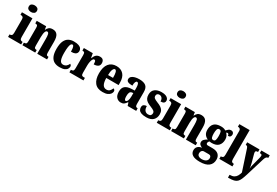

<svg xmlns="http://www.w3.org/2000/svg" viewBox="85 -2087 5256 3638"><g transform="rotate(30 2713.0 -268.5)"><path d="M149 -625Q112 -625 86.5 -643Q61 -661 61 -698Q61 -736 86.5 -753.5Q112 -771 149 -771Q185 -771 211.5 -753.5Q238 -736 238 -698Q238 -661 211.5 -643Q185 -625 149 -625ZM10 0V-56H19Q43 -56 57.5 -71Q72 -86 72 -129V-413Q72 -452 57 -466Q42 -480 19 -480H4V-536H234V-127Q234 -85 249 -70.5Q264 -56 287 -56H296V0Z M324 0V-56H328Q357 -56 371 -68Q385 -80 385 -124V-416Q385 -457 372 -468.5Q359 -480 332 -480H328V-536H534L545 -467H549Q565 -503 592.5 -526.5Q620 -550 675 -550Q742 -550 776 -504Q810 -458 810 -357V-126Q810 -80 820.5 -68Q831 -56 859 -56H863V0H648V-325Q648 -389 639 -424.5Q630 -460 603 -460Q582 -460 570 -438Q558 -416 553 -381Q548 -346 548 -306V-121Q548 -79 560.5 -67.5Q573 -56 601 -56H604V0Z M1137 10Q1071 10 1021.5 -16Q972 -42 944.5 -102.5Q917 -163 917 -266Q917 -375 946 -436.5Q975 -498 1024.5 -524Q1074 -550 1135 -550Q1203 -550 1242.5 -535Q1282 -520 1298.5 -496Q1315 -472 1315 -444Q1315 -423 1306 -402Q1297 -381 1268.5 -367Q1240 -353 1182 -353Q1182 -389 1178 -419Q1174 -449 1165 -467.5Q1156 -486 1140 -486Q1122 -486 1109 -466.5Q1096 -447 1088.5 -399.5Q1081 -352 1081 -267Q1081 -167 1102 -116Q1123 -65 1172 -65Q1213 -65 1241.5 -88.5Q1270 -112 1284 -148Q1297 -141 1305.5 -130Q1314 -119 1314 -103Q1314 -78 1299.5 -52Q1285 -26 1246.5 -8Q1208 10 1137 10Z M1352 0V-56H1356Q1385 -56 1400 -68.5Q1415 -81 1415 -128V-412Q1415 -456 1402.5 -468Q1390 -480 1363 -480H1359V-536H1554L1572 -439H1576Q1597 -495 1628 -521.5Q1659 -548 1708 -548Q1757 -548 1778 -522Q1799 -496 1799 -455Q1799 -406 1765 -383.5Q1731 -361 1675 -361Q1675 -402 1668.5 -424Q1662 -446 1639 -446Q1620 -446 1606.5 -421Q1593 -396 1586 -357Q1579 -318 1579 -277V-123Q1579 -79 1592.5 -67.5Q1606 -56 1629 -56H1659V0Z M2079 10Q1961 10 1903.5 -62.5Q1846 -135 1846 -265Q1846 -406 1904.5 -478Q1963 -550 2069 -550Q2167 -550 2223.5 -488.5Q2280 -427 2280 -308V-257H2010Q2012 -158 2039.5 -112.5Q2067 -67 2121 -67Q2164 -67 2189 -92.5Q2214 -118 2228 -155Q2243 -151 2253.5 -139Q2264 -127 2264 -109Q2264 -82 2245.5 -54.5Q2227 -27 2186.5 -8.5Q2146 10 2079 10ZM2120 -322Q2121 -398 2109.5 -440.5Q2098 -483 2073 -483Q2047 -483 2029.5 -441.5Q2012 -400 2012 -322Z M2477 10Q2423 10 2384 -30Q2345 -70 2345 -154Q2345 -236 2391 -274.5Q2437 -313 2529 -317L2597 -320V-374Q2597 -486 2554 -486Q2535 -486 2523 -458.5Q2511 -431 2511 -378Q2444 -378 2412 -394Q2380 -410 2380 -446Q2380 -482 2406 -505Q2432 -528 2474.5 -539Q2517 -550 2568 -550Q2664 -550 2712 -512Q2760 -474 2760 -380V-126Q2760 -86 2771 -71Q2782 -56 2810 -56H2813V0H2626L2606 -64H2597Q2569 -24 2545 -7Q2521 10 2477 10ZM2543 -64Q2568 -64 2583 -99Q2598 -134 2598 -191V-265L2573 -262Q2538 -258 2524.5 -230.5Q2511 -203 2511 -150Q2511 -109 2519 -86.5Q2527 -64 2543 -64Z M3037 10Q2967 10 2927 -5Q2887 -20 2871 -46Q2855 -72 2855 -105Q2855 -146 2880.5 -163Q2906 -180 2942 -180Q2942 -115 2969.5 -84.5Q2997 -54 3039 -54Q3080 -54 3096 -73Q3112 -92 3112 -119Q3112 -150 3087.5 -168.5Q3063 -187 3012 -207Q2961 -227 2927.5 -249Q2894 -271 2877 -303.5Q2860 -336 2860 -385Q2860 -468 2914 -508.5Q2968 -549 3056 -549Q3113 -549 3147.5 -535Q3182 -521 3198 -499Q3214 -477 3214 -453Q3214 -419 3192 -402Q3170 -385 3123 -385Q3123 -435 3099.5 -460.5Q3076 -486 3042 -486Q3017 -486 3000 -471.5Q2983 -457 2983 -430Q2983 -399 3003.5 -381Q3024 -363 3082 -340Q3127 -323 3161 -301.5Q3195 -280 3214 -248Q3233 -216 3233 -166Q3233 -87 3184 -38.5Q3135 10 3037 10Z M3402 -625Q3365 -625 3339.5 -643Q3314 -661 3314 -698Q3314 -736 3339.5 -753.5Q3365 -771 3402 -771Q3438 -771 3464.5 -753.5Q3491 -736 3491 -698Q3491 -661 3464.5 -643Q3438 -625 3402 -625ZM3263 0V-56H3272Q3296 -56 3310.5 -71Q3325 -86 3325 -129V-413Q3325 -452 3310 -466Q3295 -480 3272 -480H3257V-536H3487V-127Q3487 -85 3502 -70.5Q3517 -56 3540 -56H3549V0Z M3577 0V-56H3581Q3610 -56 3624 -68Q3638 -80 3638 -124V-416Q3638 -457 3625 -468.5Q3612 -480 3585 -480H3581V-536H3787L3798 -467H3802Q3818 -503 3845.5 -526.5Q3873 -550 3928 -550Q3995 -550 4029 -504Q4063 -458 4063 -357V-126Q4063 -80 4073.5 -68Q4084 -56 4112 -56H4116V0H3901V-325Q3901 -389 3892 -424.5Q3883 -460 3856 -460Q3835 -460 3823 -438Q3811 -416 3806 -381Q3801 -346 3801 -306V-121Q3801 -79 3813.5 -67.5Q3826 -56 3854 -56H3857V0Z M4335 234Q4124 234 4124 100Q4124 50 4156 18.5Q4188 -13 4243 -18Q4217 -29 4193.5 -48Q4170 -67 4170 -103Q4170 -137 4195 -162Q4220 -187 4260 -209Q4218 -224 4188.5 -262.5Q4159 -301 4159 -365Q4159 -454 4206 -502Q4253 -550 4354 -550Q4388 -550 4412.5 -543.5Q4437 -537 4461 -523Q4482 -546 4503.5 -564Q4525 -582 4559 -582Q4588 -582 4603.5 -564Q4619 -546 4619 -522Q4619 -497 4605 -478Q4591 -459 4554 -459Q4554 -484 4543 -494.5Q4532 -505 4524 -505Q4514 -505 4507.5 -501.5Q4501 -498 4496 -495Q4517 -475 4532 -444.5Q4547 -414 4547 -370Q4547 -289 4501 -238.5Q4455 -188 4354 -188Q4345 -188 4329.5 -189.5Q4314 -191 4306 -193Q4298 -188 4289 -174Q4280 -160 4280 -143Q4280 -126 4291 -118.5Q4302 -111 4316 -111H4416Q4505 -111 4549 -71Q4593 -31 4593 41Q4593 131 4529.5 182.5Q4466 234 4335 234ZM4352 -250Q4387 -250 4396.5 -282Q4406 -314 4406 -365Q4406 -418 4397 -452.5Q4388 -487 4353 -487Q4319 -487 4309 -451.5Q4299 -416 4299 -364Q4299 -315 4309 -282.5Q4319 -250 4352 -250ZM4338 172Q4399 172 4434 147.5Q4469 123 4469 80Q4469 54 4456.5 38.5Q4444 23 4415 23H4308Q4296 23 4281.5 30Q4267 37 4256.5 53.5Q4246 70 4246 99Q4246 136 4273.5 154Q4301 172 4338 172Z M4632 0V-56H4642Q4665 -56 4679.5 -70.5Q4694 -85 4694 -127V-645Q4694 -671 4683.5 -683.5Q4673 -696 4661 -700Q4649 -704 4642 -704H4632V-760H4857V-127Q4857 -85 4872 -70.5Q4887 -56 4910 -56H4918V0Z M4951 164Q5010 164 5045 144.5Q5080 125 5100 90Q5120 55 5132 10L4986 -434Q4976 -464 4965.5 -472Q4955 -480 4937 -480H4932V-536H5202V-480H5198Q5171 -480 5160 -471.5Q5149 -463 5149 -447Q5149 -437 5151.5 -424.5Q5154 -412 5158 -398L5201 -240Q5210 -206 5215 -176.5Q5220 -147 5221 -127Q5225 -173 5234 -206L5282 -392Q5285 -402 5288 -419Q5291 -436 5291 -447Q5291 -466 5280.5 -471.5Q5270 -477 5246 -479L5242 -480V-536H5426V-480H5423Q5401 -480 5385.5 -464Q5370 -448 5358 -410L5234 -4Q5213 64 5193.5 108.5Q5174 153 5147.5 178.5Q5121 204 5078.5 214.5Q5036 225 4970 225H4951Z"/></g></svg>

Font: Noto Serif ExtraCondensed Black
Style: Regular
Weight: 900
Width: 2
Designer: Monotype Design Team
Foundry: Monotype Imaging Inc.
Version: Version 2.015; ttfautohint (v1.8.4.7-5d5b)